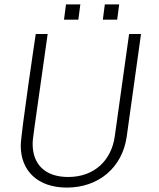

<svg xmlns="http://www.w3.org/2000/svg" viewBox="-20 -840 722 870"><path d="M279 -820 270 -751H335L344 -820ZM455 -820 446 -751H511L520 -820ZM619 -686H565L500 -222C485 -114 408 -38 289 -38C184 -38 128 -96 128 -187C128 -214 129 -210 196 -686H142C142 -686 74 -233 74 -180C74 -64 153 10 283 10C427 10 534 -81 554 -220Z"/></svg>

Font: Chivo Light
Style: Italic
Weight: 300
Italic angle: -8°
Designer: Hector Gatti
Foundry: Omnibus-Type
Version: Version 1.003;PS 001.003;hotconv 1.0.70;makeotf.lib2.5.58329